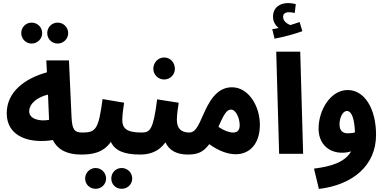

<svg xmlns="http://www.w3.org/2000/svg" viewBox="-20 -1006 2524 1256"><path d="M357 -721C395 -721 426 -752 426 -789C426 -828 395 -858 357 -858C319 -858 289 -828 289 -789C289 -752 319 -721 357 -721ZM187 -721C225 -721 256 -752 256 -789C256 -828 225 -858 187 -858C149 -858 119 -828 119 -789C119 -752 149 -721 187 -721ZM588 -69C588 -107 564 -139 520 -139C466 -139 452 -158 448 -240L431 -611H283L287 -533C140 -492 24 -404 24 -265C24 -110 177 -65 326 -90C359 -22 426 5 510 5C558 5 588 -24 588 -69ZM171 -277C171 -329 225 -371 294 -387L301 -222C238 -210 171 -228 171 -277Z M975 -69C975 -107 952 -139 907 -139C808 -139 780 -166 780 -222C780 -260 788 -304 792 -334L651 -358C625 -161 607 -139 520 -139L510 5C576 5 653 -3 705 -78C732 -21 790 5 897 5C946 5 975 -24 975 -69ZM776 229C814 229 845 200 845 162C845 124 814 93 776 93C737 93 708 124 708 162C708 200 737 229 776 229ZM606 229C643 229 674 200 674 162C674 124 643 93 606 93C567 93 537 124 537 162C537 200 567 229 606 229Z M1054 -486C1094 -486 1124 -518 1124 -556C1124 -597 1094 -630 1054 -630C1014 -630 983 -597 983 -556C983 -518 1014 -486 1054 -486ZM1286 -69C1286 -107 1263 -139 1219 -139C1165 -139 1137 -166 1137 -222C1137 -260 1145 -304 1149 -334L1008 -356C983 -160 963 -139 907 -139L897 5C936 5 1010 -1 1062 -75C1088 -20 1138 5 1209 5C1258 5 1286 -24 1286 -69Z M1522 3C1613 3 1680 -65 1680 -189C1680 -315 1604 -435 1498 -435C1427 -435 1369 -391 1316 -270C1273 -170 1255 -139 1217 -139L1208 5C1267 5 1308 -7 1349 -63C1412 -17 1473 3 1522 3ZM1491 -289C1524 -289 1548 -232 1548 -187C1548 -156 1534 -139 1506 -139C1479 -139 1444 -152 1409 -176C1447 -266 1466 -289 1491 -289Z M1958 -802 1940 -862C1921 -855 1901 -849 1879 -842C1858 -850 1832 -868 1832 -896C1832 -914 1844 -926 1870 -926C1883 -926 1896 -924 1908 -921L1915 -979C1902 -983 1882 -986 1865 -986C1812 -986 1766 -958 1766 -896C1766 -865 1782 -839 1803 -823C1792 -820 1779 -818 1761 -815L1776 -753C1841 -765 1911 -785 1958 -802ZM1806 0H1963L1944 -668H1787Z M2440 -124C2440 -296 2364 -417 2255 -417C2143 -418 2064 -286 2064 -165C2064 -65 2130 -7 2218 -7C2240 -7 2259 -10 2277 -16C2236 56 2146 83 2034 97L2066 230C2284 204 2440 80 2440 -124ZM2201 -192C2201 -238 2223 -280 2249 -280C2283 -280 2299 -223 2302 -140C2285 -135 2268 -134 2253 -134C2222 -134 2201 -152 2201 -192Z"/></svg>

Font: Noto Sans Arabic UI ExtraCondensed Extra
Style: Regular
Weight: 800
Width: 3
Designer: Nadine Chahine - Monotype Design Team
Foundry: Monotype Imaging Inc.
Version: Version 1.900